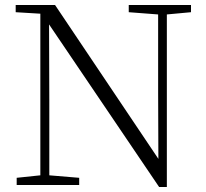

<svg xmlns="http://www.w3.org/2000/svg" viewBox="-20 -743 828 771"><path d="M619 8H650V-685L747 -694V-723H497V-694L615 -685V-373L616 -105L201 -723H43V-694L142 -688V-39L47 -29V0H298V-29L178 -39V-343L177 -645Z"/></svg>

Font: Noto Serif CJK SC ExtraLight
Style: Regular
Weight: 200
Designer: Ryoko NISHIZUKA 西塚涼子 (kana & ideographs); Frank Grießhammer (Latin, Greek & Cyrillic); Wenlong ZHANG 张文龙 (bopomofo); San
Foundry: Adobe
Version: Version 2.001;hotconv 1.1.0;makeotfexe 2.6.0